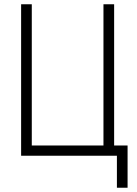

<svg xmlns="http://www.w3.org/2000/svg" viewBox="-20 -730 640 900"><path d="M528 150V0H79V-710H129V-48H465V-710H515V-48H578V150Z"/></svg>

Font: Geist Mono UltraLight
Style: Regular
Weight: 200
Monospace: yes
Designer: Basement.studio, Andrés Briganti, Mateo Zaragoza
Foundry: Basement.studio, Vercel, Andrés Briganti, Guido Ferreyra, Mateo Zaragoza
Version: Version 1.400; ttfautohint (v1.8.4.7-5d5b)